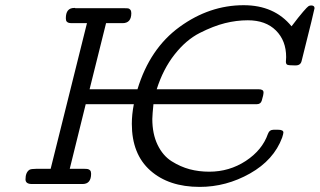

<svg xmlns="http://www.w3.org/2000/svg" viewBox="-20 -715 1242 746"><path d="M79.1 -18.1Q79.1 -44.9 94.2 -55.2Q101.1 -59.1 121.1 -59.1H176.8L317.9 -625H262.2Q253.4 -625 248.3 -626Q243.2 -627 239.5 -630.9Q235.8 -634.8 235.8 -644Q235.8 -684.1 268.1 -684.1Q269 -684.1 271 -684.1L272.9 -683.1H463.9Q472.7 -683.1 477.3 -682.6Q481.9 -682.1 486.1 -677.5Q490.2 -672.9 490.2 -664.1Q490.2 -625 456.1 -625H392.1L328.1 -368.2H514.2Q562 -526.4 678 -610.6Q793.9 -694.8 926.8 -694.8Q1045.9 -694.8 1112.8 -612.8Q1141.6 -650.9 1157.7 -669.4Q1173.8 -688 1178.5 -690.9Q1183.1 -693.8 1189 -693.8Q1202.1 -693.8 1202.1 -683.1Q1202.1 -678.2 1151.9 -478Q1147.9 -460.9 1128.9 -460.9H1124Q1102.1 -460.9 1096.4 -463.4Q1090.8 -465.8 1090.8 -476.1Q1090.8 -478 1091.3 -483.4Q1091.8 -488.8 1091.8 -493.2Q1091.8 -557.1 1052 -596.7Q1012.2 -636.2 942.9 -636.2Q898.9 -636.2 854 -625Q809.1 -613.8 756.1 -586.9Q703.1 -560.1 658.4 -503.4Q613.8 -446.8 588.9 -368.2H984.9Q1003.9 -368.2 1003.9 -356Q1003.9 -346.2 997.1 -324.2Q993.2 -310.1 977.1 -310.1H576.2Q572.3 -272 571.8 -252.9Q571.8 -194.8 592.3 -152.3Q612.8 -109.9 647 -88.4Q681.2 -66.9 717 -57.4Q752.9 -47.9 793 -47.9Q871.1 -47.9 935.1 -89.8Q999 -131.8 1021 -194.8Q1026.9 -210.9 1043 -210.9H1060.1Q1081.1 -210.9 1081.1 -200.2Q1081.1 -195.3 1076.2 -180.2Q1043.9 -93.3 951.4 -41Q858.9 11.2 755.9 11.2Q635.7 11.2 564 -52.5Q492.2 -116.2 492.2 -233.9Q492.2 -270 500 -310.1H313L251 -59.1H306.2Q315.9 -59.1 321 -58.1Q326.2 -57.1 330.1 -53Q334 -48.8 334 -40Q334 0 300.8 0H104Q79.1 0 79.1 -18.1Z"/></svg>

Font: CMU Concrete
Style: Italic
Weight: 500
Italic angle: -14.04°
Version: Version 0.7.0